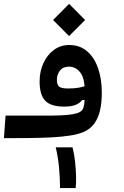

<svg xmlns="http://www.w3.org/2000/svg" viewBox="-29 -704 635 983"><path d="M-8.8 3.4 -0.5 -112.3Q77.6 -112.3 137 -112.1Q196.3 -111.8 240 -112.3Q283.7 -112.8 314.5 -115.5Q345.2 -118.2 365.7 -124.5Q382.8 -129.9 391.1 -139.9Q399.4 -149.9 402.3 -171.1Q405.3 -192.4 405.3 -231Q405.3 -304.2 381.6 -333.5Q357.9 -362.8 324.2 -362.8Q293.5 -362.8 277.8 -342.3Q262.2 -321.8 262.2 -295.9Q262.2 -270 273.7 -260.5Q285.2 -251 319.8 -251Q354 -251 377 -255.6Q399.9 -260.3 426.8 -269.5L425.3 -192.9L391.6 -191.9Q380.9 -176.8 359.1 -167.5Q337.4 -158.2 299.8 -158.2Q231.4 -158.2 202.6 -188.2Q173.8 -218.3 173.8 -287.1Q173.8 -337.9 193.1 -380.4Q212.4 -422.9 246.6 -448.2Q280.8 -473.6 325.2 -473.6Q379.4 -473.6 416.5 -441.9Q453.6 -410.2 472.9 -355.2Q492.2 -300.3 492.2 -230Q492.2 -179.7 483.2 -139.4Q474.1 -99.1 453.4 -70.8Q432.6 -42.5 397.9 -27.8Q369.6 -16.1 328.4 -9.8Q287.1 -3.4 235.4 -0.7Q183.6 2 122.1 2.7Q60.5 3.4 -8.8 3.4ZM324.7 -519.5 242.7 -601.6 324.7 -684.1 406.7 -601.6ZM278.3 258.8Q278.3 206.5 273.2 153.1Q268.1 99.6 256.3 50.3H342.3Q350.6 82 355 121.3Q359.4 160.6 360.4 197.5Q361.3 234.4 358.4 258.8Z"/></svg>

Font: Cascadia Code Medium
Style: Regular
Weight: 500
Monospace: yes
Designer: Aaron Bell
Foundry: Saja Typeworks
Version: Version 2407.024